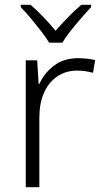

<svg xmlns="http://www.w3.org/2000/svg" viewBox="-20 -785 434 805"><path d="M307 -541Q326 -541 344.5 -539Q363 -537 379 -533L370 -480Q354 -484 338 -486.5Q322 -489 304 -489Q256 -489 220 -464.5Q184 -440 164.5 -396Q145 -352 145 -292V0H88V-532H136L142 -433H145Q165 -478 206 -509.5Q247 -541 307 -541ZM186 -606Q173 -628 152 -655Q131 -682 108.5 -709Q86 -736 67 -755V-765H108Q135 -742 162.5 -713Q190 -684 213 -656Q237 -684 265.5 -713Q294 -742 321 -765H362V-755Q344 -736 320.5 -709Q297 -682 275.5 -655Q254 -628 242 -606Z"/></svg>

Font: Noto Sans Cham Light
Style: Regular
Weight: 300
Version: Version 2.002